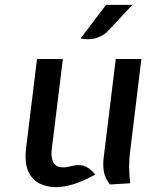

<svg xmlns="http://www.w3.org/2000/svg" viewBox="-20 -760 634 791"><path d="M211 11Q173 11 142.2 -4.5Q111.5 -20 96 -55Q80.5 -90 87.5 -150L132.5 -517H239L193 -143.5Q189 -111.5 200 -91Q211 -70.5 241 -70.5Q252.5 -70.5 261.8 -73Q271 -75.5 284.5 -78Q313 -83.5 334.2 -73.2Q355.5 -63 372.5 -40.5Q316.5 -10.5 278.2 0.2Q240 11 211 11ZM433 0Q412 -27 407.8 -53.5Q403.5 -80 407 -110L457 -517H562.5L515.5 -131Q512 -103.5 512 -72Q512 -40.5 516.5 -5ZM312 -602 417 -740H525.5L427.5 -635Q410 -616.5 389.5 -608Q369 -599.5 348.8 -598.5Q328.5 -597.5 312 -602Z"/></svg>

Font: Expletus Sans Medium
Style: Italic
Weight: 500
Italic angle: -7°
Version: Version 7.500